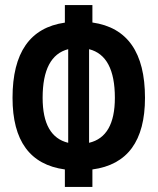

<svg xmlns="http://www.w3.org/2000/svg" viewBox="-20 -733 626 763"><path d="M237.8 9.8V-59.6Q29.8 -87.9 29.8 -344.2Q29.8 -613.3 237.8 -643.1V-712.9H347.2V-643.6Q556.2 -613.8 556.2 -344.2Q556.2 -87.4 347.2 -59.6V9.8ZM334 -537.6V-165.5Q436.5 -189.5 436.5 -344.2Q436.5 -511.7 334 -537.6ZM251 -165.5V-537.6Q149.4 -511.2 149.4 -344.2Q149.4 -189.9 251 -165.5Z"/></svg>

Font: Cascadia Mono NF SemiBold
Style: Regular
Weight: 600
Monospace: yes
Designer: Aaron Bell
Foundry: Saja Typeworks
Version: Version 2404.023; ttfautohint (v1.8.4)